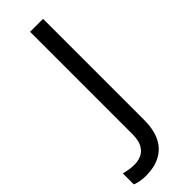

<svg xmlns="http://www.w3.org/2000/svg" viewBox="-374 -734 944 944"><g transform="rotate(-45 97.5 -262.0)"><path d="M-4 190Q-28 190 -46 186.5Q-64 183 -78 177V101Q-62 105 -44 108Q-26 111 -6 111Q19 111 41.5 101Q64 91 78 66Q92 41 92 -4V-714H182V-11Q182 58 159 102.5Q136 147 94 168.5Q52 190 -4 190Z"/></g></svg>

Font: Noto Sans Sinhala
Style: Regular
Weight: 400
Designer: Jelle Bosma - Monotype Design Team
Foundry: Monotype Imaging Inc.
Version: Version 2.006